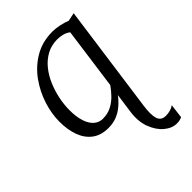

<svg xmlns="http://www.w3.org/2000/svg" viewBox="-236 -670 1024 1024"><g transform="rotate(-45 276.0 -158.0)"><path d="M477.5 251Q441.5 251 408 223Q374.5 195 356 145.5Q337.5 96 346.5 31.5L362 -79Q343 -53.5 319.2 -33.2Q295.5 -13 267 -1.5Q238.5 10 203 10Q147 10 111 -17.2Q75 -44.5 58 -91.5Q41 -138.5 41 -199Q41 -258 61.2 -321.8Q81.5 -385.5 121.2 -441Q161 -496.5 219.8 -531Q278.5 -565.5 355 -565.5Q380 -565.5 408.5 -559.2Q437 -553 457 -544.5L504 -554.5L419.5 56Q410.5 118 420 149.2Q429.5 180.5 465.5 180.5Q482.5 180.5 499.2 175.8Q516 171 527 162.5L517 243Q510.5 246 501.2 248.5Q492 251 477.5 251ZM216.5 -46Q252.5 -46 281 -60.5Q309.5 -75 331.8 -98Q354 -121 371 -145.5L419 -495.5Q403.5 -507.5 383.8 -512.8Q364 -518 343.5 -518Q299 -518 263.2 -498.5Q227.5 -479 201 -446Q174.5 -413 157.2 -372Q140 -331 131.2 -287.8Q122.5 -244.5 122.5 -204.5Q122.5 -153 134.2 -117.8Q146 -82.5 167.2 -64.2Q188.5 -46 216.5 -46Z"/></g></svg>

Font: Merriweather 24pt Light
Style: Italic
Weight: 300
Italic angle: -7.8°
Version: Version 2.101